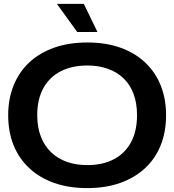

<svg xmlns="http://www.w3.org/2000/svg" viewBox="-20 -956 894 985"><path d="M428 9Q333 9 258 -17.5Q183 -44 130 -93.5Q77 -143 49.5 -211.5Q22 -280 22 -365Q22 -449 50 -518Q78 -587 130.5 -636Q183 -685 258 -711.5Q333 -738 428 -738Q523 -738 597.5 -711.5Q672 -685 724.5 -635.5Q777 -586 804.5 -517.5Q832 -449 832 -365Q832 -280 804.5 -211Q777 -142 724 -93Q671 -44 596.5 -17.5Q522 9 428 9ZM428 -109Q507 -109 564 -139Q621 -169 652 -226Q683 -283 683 -365Q683 -426 665.5 -473.5Q648 -521 614.5 -553.5Q581 -586 533.5 -603Q486 -620 428 -620Q350 -620 292 -590.5Q234 -561 202.5 -504Q171 -447 171 -365Q171 -303 189.5 -255.5Q208 -208 241.5 -175.5Q275 -143 322 -126Q369 -109 428 -109ZM376 -792 272 -936H410L480 -792Z"/></svg>

Font: Mona Sans Expanded SemiBold
Style: Regular
Weight: 600
Width: 7
Designer: Deni Anggara
Foundry: GitHub
Version: Version 2.000